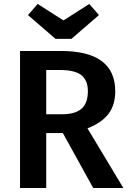

<svg xmlns="http://www.w3.org/2000/svg" viewBox="-20 -948 651 968"><path d="M297 -277H213V0H81V-691H287Q561 -691 561 -488Q561 -419 527 -374Q493 -329 421 -301L602 0H450ZM213 -372H295Q358 -372 390.5 -399.5Q423 -427 423 -488Q423 -544 389.5 -569.5Q356 -595 284 -595H213ZM479 -872 340 -752H260L121 -872L170 -928L300 -845L430 -928Z"/></svg>

Font: Fira Sans Medium
Style: Regular
Weight: 500
Designer: bBox Type GmbH & Carrois Corporate GbR & Edenspiekermann AG
Foundry: bBox Type GmbH & Carrois Corporate GbR & Edenspiekermann AG
Version: Version 4.301